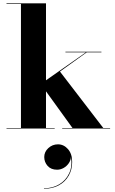

<svg xmlns="http://www.w3.org/2000/svg" viewBox="-20 -770 688 1150"><path d="M245 170.5Q245 139.7 269.4 117.1Q293.8 94.5 327.4 94.5Q361.8 94.5 387 122.9Q412.2 151.3 412.2 200.1Q412.2 245.7 391.6 282.1Q371 318.5 333 339.5Q295 360.5 243.4 360.5V357.7Q295.8 357.7 335.6 333.5Q375.4 309.3 394.8 266.9Q414.2 224.5 405 169.7Q403.8 190.5 391.8 207.9Q379.8 225.3 361.2 235.9Q342.6 246.5 321.8 246.5Q285.4 246.5 265.2 223.7Q245 200.9 245 170.5ZM19 -3.5H105.5V-746.5H19V-750H255.5V-289L494.5 -456.5H372V-460H587.5V-456.5H499.5L339 -341.5L598.5 -3.5H639.5V0H352.5V-3.5H414L255.5 -223V-3.5H307.5V0H19Z"/></svg>

Font: Bodoni* 48
Style: Bold
Weight: 700
Version: Version 2.2